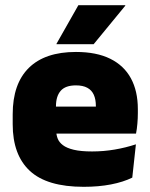

<svg xmlns="http://www.w3.org/2000/svg" viewBox="-20 -708 580 741"><path d="M303 13Q161.5 13 95.2 -48.5Q29 -110 29 -228.5V-267Q29 -384.5 91.2 -446Q153.5 -507.5 273 -507.5Q352.5 -507.5 405.5 -481.2Q458.5 -455 485.2 -405.8Q512 -356.5 512 -287V-271.5Q512 -251.5 510.2 -230.8Q508.5 -210 505 -192.5H346.5Q348.5 -223 349.2 -250Q350 -277 350 -298.5Q350 -324.5 342 -342.2Q334 -360 317 -369.2Q300 -378.5 273 -378.5Q232.5 -378.5 214.2 -357.5Q196 -336.5 196 -298V-253.5L197 -234.5V-203.5Q197 -188 202.5 -173.5Q208 -159 222.8 -147.8Q237.5 -136.5 264.8 -130Q292 -123.5 335.5 -123.5Q380 -123.5 422.5 -130.8Q465 -138 504.5 -151L490.5 -22.5Q456 -5.5 408.2 3.8Q360.5 13 303 13ZM122.5 -192.5V-296.5H469.5V-192.5ZM282.5 -688H463.5V-686L341.5 -537.5H198V-539Z"/></svg>

Font: Anek Tamil ExtraBold
Style: Regular
Weight: 800
Designer: Aadarsh Rajan (Tamil), Yesha Goshar (Latin)
Foundry: Ek Type
Version: Version 1.003